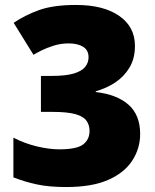

<svg xmlns="http://www.w3.org/2000/svg" viewBox="-20 -744 626 774"><path d="M524 -559Q524 -508 502 -471.5Q480 -435 444.5 -411.5Q409 -388 366 -376V-373Q452 -363 498.5 -321.5Q545 -280 545 -204Q545 -146 513.5 -97Q482 -48 416.5 -19Q351 10 247 10Q178 10 129 -0.5Q80 -11 34 -29V-189Q81 -165 130 -153.5Q179 -142 219 -142Q290 -142 315.5 -162Q341 -182 341 -216Q341 -240 328.5 -257.5Q316 -275 283.5 -284Q251 -293 189 -293H145V-438H190Q245 -438 277 -447.5Q309 -457 323 -474Q337 -491 337 -513Q337 -542 315 -555.5Q293 -569 257 -569Q225 -569 196.5 -560Q168 -551 147 -540.5Q126 -530 115 -523L35 -652Q79 -682 136.5 -703Q194 -724 287 -724Q397 -724 460.5 -680Q524 -636 524 -559Z"/></svg>

Font: Noto Sans Hebrew Black
Style: Regular
Weight: 900
Designer: Monotype Design Team
Foundry: Monotype Imaging Inc.
Version: Version 2.003